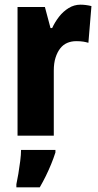

<svg xmlns="http://www.w3.org/2000/svg" viewBox="-20 -580 419 821"><path d="M324 -560Q335 -560 347 -558.5Q359 -557 371 -554L358 -397Q348 -400 336 -402Q324 -404 306 -404Q285 -404 267.5 -396.5Q250 -389 237.5 -373Q225 -357 217.5 -333.5Q210 -310 210 -278V0H55V-550H172L196 -460H203Q215 -486 232.5 -508.5Q250 -531 273.5 -545.5Q297 -560 324 -560ZM217 72Q209 97 198.5 122.5Q188 148 176 172.5Q164 197 150 221H50V208Q54 190 58.5 163Q63 136 66.5 108.5Q70 81 70 61H217Z"/></svg>

Font: Noto Sans Display Condensed ExtraBold
Style: Regular
Weight: 800
Width: 3
Designer: Monotype Design Team
Foundry: Monotype Imaging Inc.
Version: Version 2.003